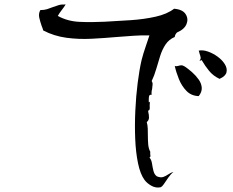

<svg xmlns="http://www.w3.org/2000/svg" viewBox="-20 -748 1040 857"><path d="M770 -603Q761 -594 760 -583Q734 -572 719 -549.5Q704 -527 695 -498.5Q686 -470 677.5 -440.5Q669 -411 657 -386Q662 -379 661 -370Q660 -361 659 -351Q657 -344 656.5 -337Q656 -330 657 -325Q647 -326 645.5 -319Q644 -312 644 -303Q644 -296 644 -293Q645 -290 647 -291.5Q649 -293 650 -295Q649 -291 648.5 -285.5Q648 -280 648 -275Q649 -268 648 -261.5Q647 -255 641 -254Q641 -252 642 -247Q645 -236 645 -223.5Q645 -211 635 -203Q639 -189 639.5 -174Q640 -159 640 -143Q640 -123 641.5 -104Q643 -85 651 -70Q650 -66 650.5 -62.5Q651 -59 651 -56Q653 -47 647 -45Q656 -35 658.5 -18Q661 -1 665 15Q669 31 680 39Q697 46 708.5 42Q720 38 730 31Q735 28 741 24.5Q747 21 754 20Q742 29 731 45Q720 61 711.5 73.5Q703 86 696 88Q675 92 655.5 81Q636 70 625 55Q606 29 596 -19.5Q586 -68 583.5 -128.5Q581 -189 584 -254Q587 -319 594.5 -378Q602 -437 612 -480Q619 -508 630 -539.5Q641 -571 647 -590Q615 -591 578 -588.5Q541 -586 503 -583Q447 -578 389 -575Q331 -572 276 -579.5Q221 -587 173 -612Q172 -617 170 -622Q168 -627 166 -632Q160 -649 155.5 -668Q151 -687 160 -703Q177 -703 190 -707Q203 -711 215 -716Q228 -721 241.5 -725Q255 -729 273 -728Q265 -715 255.5 -703Q246 -691 238 -677Q281 -653 334.5 -650.5Q388 -648 447 -651Q504 -654 563.5 -658Q623 -662 674.5 -673.5Q726 -685 757 -709Q795 -706 808.5 -685Q822 -664 812.5 -640.5Q803 -617 770 -603ZM867 -319Q834 -320 812.5 -342Q791 -364 778.5 -395Q766 -426 760 -454Q764 -452 768 -452.5Q772 -453 776 -454Q782 -456 788.5 -456.5Q795 -457 805 -451Q820 -441 837 -426Q854 -411 866.5 -393.5Q879 -376 880.5 -357Q882 -338 867 -319ZM960 -396Q932 -409 913.5 -431.5Q895 -454 880 -480Q876 -477 870 -477Q877 -484 875.5 -492Q874 -500 871 -508Q870 -512 869 -515.5Q868 -519 867 -522Q885 -526 908 -518Q931 -510 951.5 -495Q972 -480 983.5 -461.5Q995 -443 991 -425.5Q987 -408 960 -396Z"/></svg>

Font: Yuji Mai
Style: Regular
Weight: 400
Designer: Kataoka Yuji
Foundry: Kinuta Font Factory
Version: Version 3.002